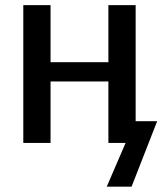

<svg xmlns="http://www.w3.org/2000/svg" viewBox="-20 -548 623 736"><path d="M173.8 -528.3V-309.6H395.5V-528.3H500V-83.5H582.5L484.4 167.5H389.2L461.4 0H395.5V-235.8H173.8V0H69.3V-528.3Z"/></svg>

Font: Arimo Medium
Style: Regular
Weight: 500
Designer: Steve Matteson
Foundry: Monotype Imaging Inc.
Version: Version 1.33